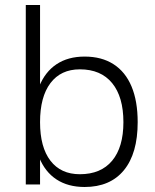

<svg xmlns="http://www.w3.org/2000/svg" viewBox="-20 -737 621 767"><path d="M140 -717V0H83V-717ZM318 10Q252 10 206 -20Q160 -50 136.5 -108Q113 -166 113 -249Q113 -333 136.5 -391.5Q160 -450 206 -480.5Q252 -511 318 -511Q386 -511 433.5 -480.5Q481 -450 505.5 -391.5Q530 -333 530 -249Q530 -124 475 -57Q420 10 318 10ZM299 -41Q383 -41 428 -95Q473 -149 473 -249Q473 -350 428 -405Q383 -460 299 -460Q223 -460 181.5 -405Q140 -350 140 -249Q140 -149 181.5 -95Q223 -41 299 -41Z"/></svg>

Font: Asta Sans Light
Style: Regular
Weight: 300
Designer: 42dot
Version: Version 1.000